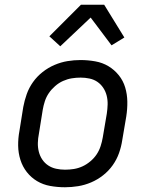

<svg xmlns="http://www.w3.org/2000/svg" viewBox="-20 -781 640 809"><path d="M254 8Q222 8 191.5 2.5Q161 -3 136 -18Q111 -33 93 -56Q75 -79 66 -107.5Q57 -136 56.5 -167Q56 -198 62 -230L78 -330Q83 -357 92.5 -384Q102 -411 119 -435Q136 -459 159.5 -477.5Q183 -496 210 -507.5Q237 -519 264.5 -523.5Q292 -528 319 -528Q351 -528 381.5 -522.5Q412 -517 437 -502Q462 -487 480.5 -464Q499 -441 507.5 -412.5Q516 -384 516.5 -353Q517 -322 512 -290L495 -190Q491 -163 481.5 -136Q472 -109 455 -85Q438 -61 414.5 -42.5Q391 -24 364 -12.5Q337 -1 309 3.5Q281 8 254 8ZM254 -66Q273 -66 291.5 -69Q310 -72 327.5 -80Q345 -88 361 -101.5Q377 -115 387.5 -131Q398 -147 404 -165.5Q410 -184 413 -202L430 -302Q433 -322 433.5 -341Q434 -360 429.5 -378Q425 -396 415 -411Q405 -426 390.5 -436Q376 -446 357.5 -450Q339 -454 320 -454Q301 -454 282.5 -451Q264 -448 246 -440Q228 -432 212.5 -418.5Q197 -405 186 -389Q175 -373 169 -354.5Q163 -336 160 -318L144 -218Q140 -198 139.5 -179Q139 -160 143.5 -142Q148 -124 158 -109Q168 -94 183 -84Q198 -74 216.5 -70Q235 -66 254 -66ZM234 -586 188 -628 321 -761H419L504 -623L450 -590L362 -707Z"/></svg>

Font: Iosevka Extended
Style: Italic
Weight: 400
Width: 7
Italic angle: -9°
Monospace: yes
Designer: Belleve Invis
Foundry: Belleve Invis
Version: Version 32.5.0; ttfautohint (v1.8.4)